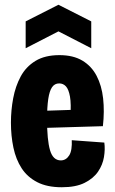

<svg xmlns="http://www.w3.org/2000/svg" viewBox="-20 -774 485 808"><path d="M240 14Q178 14 136.5 -7.5Q95 -29 71 -66Q47 -103 36.5 -152.5Q26 -202 26 -258Q26 -310 35.5 -360.5Q45 -411 67 -452Q89 -493 129 -517.5Q169 -542 230 -542Q288 -542 326.5 -519Q365 -496 386.5 -455Q408 -414 414 -359.5Q420 -305 413 -243L143 -235V-307L293 -312L276 -280Q280 -337 274.5 -367.5Q269 -398 257.5 -410.5Q246 -423 229 -423Q210 -423 199 -407Q188 -391 183 -357Q178 -323 178 -271Q178 -185 190.5 -142Q203 -99 236 -99Q247 -99 256 -104.5Q265 -110 271.5 -120.5Q278 -131 280.5 -147.5Q283 -164 282 -184L419 -174Q423 -146 417.5 -113Q412 -80 392.5 -51.5Q373 -23 336 -4.5Q299 14 240 14ZM88 -571V-684L226 -754L364 -684V-571L226 -642Z"/></svg>

Font: Bricolage Grotesque 24pt Condensed ExtraBold
Style: Regular
Weight: 800
Width: 3
Designer: Mathieu Triay
Foundry: Atelier Triay
Version: Version 1.001;gftools[0.9.33.dev8+g029e19f]